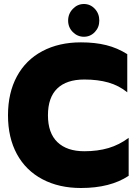

<svg xmlns="http://www.w3.org/2000/svg" viewBox="-20 -926 684 961"><path d="M321 -823Q321 -857 344.5 -881.5Q368 -906 400 -906Q432 -906 454.5 -882Q477 -858 477 -823Q477 -789 454.5 -765.5Q432 -742 400 -742Q368 -742 344.5 -765.5Q321 -789 321 -823ZM20 -349Q20 -461 64.5 -543.5Q109 -626 192 -670Q275 -714 385 -714Q456 -714 512 -700Q568 -686 617 -655V-464Q575 -498 522.5 -513Q470 -528 402 -528Q313 -528 266.5 -483Q220 -438 220 -349Q220 -260 267.5 -214.5Q315 -169 402 -169Q469 -169 523 -185Q577 -201 624 -236V-46Q532 15 385 15Q275 15 192 -29Q109 -73 64.5 -155Q20 -237 20 -349Z"/></svg>

Font: Readiness ExtraBold
Style: Regular
Weight: 800
Designer: Katatrad Team
Foundry: CadsonDemak
Version: Version 1.00;January 16, 2020;FontCreator 12.0.0.2550 64-bit